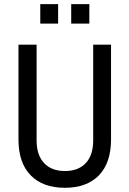

<svg xmlns="http://www.w3.org/2000/svg" viewBox="-20 -897 627 930"><path d="M175.1 -782.8V-877.1H261.5V-782.8ZM324.9 -782.8V-877.1H412.7V-782.8ZM517.8 -221.5Q517.8 -108.2 459.2 -47.8Q400.5 12.6 294.1 12.6Q187.7 12.6 128.6 -47.8Q69.5 -108.2 69.5 -221.5V-680.7H157.3V-217.2Q157.3 -145.5 193.5 -107.1Q229.8 -68.6 294.5 -68.6Q359.3 -68.6 395.3 -106.9Q431.4 -145.1 431.4 -217.2V-680.7H517.8Z"/></svg>

Font: Puralecka Narrow
Style: Regular
Weight: 400
Designer: Hector Gatti, Marcela Romero, Pablo Cosgaya and Nicolas Silva
Version: Version 1.004;PS 001.004;hotconv 1.0.70;makeotf.lib2.5.58329